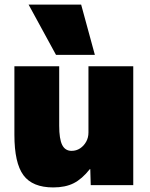

<svg xmlns="http://www.w3.org/2000/svg" viewBox="-20 -810 657 840"><path d="M213 10Q122 10 82.5 -43.5Q43 -97 43 -220V-520H239V-260Q239 -202 252 -176Q265 -150 293 -150Q314 -150 330.5 -161Q347 -172 357 -190Q367 -208 367 -230V-520H563V0H377L375 -70H373Q339 -27 302.5 -8.5Q266 10 213 10ZM225 -570 105 -790H335L395 -570Z"/></svg>

Font: M PLUS 2 Thin Black
Style: Regular
Weight: 900
Version: Version 1.001